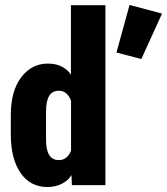

<svg xmlns="http://www.w3.org/2000/svg" viewBox="-20 -752 678 780"><path d="M23.9 -204.6Q23.9 -106.9 63.5 -49.6Q103 7.8 172.9 7.8Q205.1 7.8 231.4 -5.6Q257.8 -19 269.5 -39.6H270.5L272 0H408.2V-731H268.1V-448.2Q257.3 -466.8 233.4 -480.2Q209.5 -493.7 174.3 -493.7Q108.4 -493.7 66.2 -438Q23.9 -382.3 23.9 -284.7ZM167 -184.6V-298.3Q167 -341.3 179.7 -362.3Q192.4 -383.3 219.2 -383.3Q237.8 -383.3 250.2 -371.8Q262.7 -360.4 268.6 -342.3V-140.6Q262.7 -123.5 250 -112.5Q237.3 -101.6 219.2 -101.6Q192.4 -101.6 179.7 -122.6Q167 -143.6 167 -184.6ZM453.1 -538.6 554.2 -512.2 638.2 -696.8 506.3 -731.9Z"/></svg>

Font: Roboto Flex
Style: wght 700 wdth 25 opsz 34 GRAD 0.00 slnt 0.00 XTRA 468 XOPQ 96 YOPQ 79 YTLC 514 YTUC 712 YTAS 750 YTDE -203.00 YTFI 738
Weight: 700
Width: 1
Designer: Berlow after Robertson
Foundry: Google
Version: Version 3.100